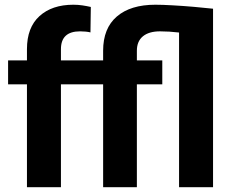

<svg xmlns="http://www.w3.org/2000/svg" viewBox="-20 -780 970 800"><path d="M233.9 0H92.3V-428.7H13.7V-528.3H92.3V-575.2Q92.3 -665.5 144.5 -712.9Q196.8 -760.3 285.6 -760.3Q305.2 -760.3 323.2 -757.6Q341.3 -754.9 358.4 -751L356.9 -645Q338.9 -649.4 313.5 -649.4Q233.9 -649.4 233.9 -575.2V-528.3H409.7V-568.8Q409.7 -662.1 466.8 -711.2Q523.9 -760.3 627.4 -760.3Q656.2 -760.3 699.5 -757.8Q742.7 -755.4 787.8 -751.5Q833 -747.6 867.7 -743.7V0H726.1V-644.5Q705.1 -647 685.3 -648.2Q665.5 -649.4 646.5 -649.4Q600.6 -649.4 575.4 -628.7Q550.3 -607.9 550.3 -568.8V-528.3H656.2V-428.7H550.3V0H409.7V-428.7H233.9Z"/></svg>

Font: Vazirmatn FD
Style: Bold
Weight: 700
Designer: Saber Rastikerdar
Foundry: Saber Rastikerdar
Version: Version 33.001